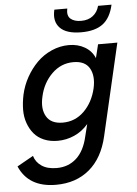

<svg xmlns="http://www.w3.org/2000/svg" viewBox="-87 -736 724 1013"><g transform="rotate(-5 275.5 -229.5)"><path d="M371.6 -558.6Q292.5 -558.6 258.8 -593.8Q225.1 -628.9 239.7 -689.9H308.1Q300.3 -652.8 319.8 -635.7Q339.4 -618.7 376 -618.7Q413.6 -618.7 438.2 -637.9Q462.9 -657.2 471.2 -689.9H542.5Q527.3 -621.1 486.3 -589.8Q445.3 -558.6 371.6 -558.6ZM168.5 231.4Q23.4 231.4 -25.9 117.2L60.1 68.8Q69.8 102.5 100.1 123Q130.4 143.6 179.7 143.6Q241.7 143.6 284.2 105Q326.7 66.4 343.8 -9.3L359.9 -73.7Q327.6 -36.1 285.4 -17.6Q243.2 1 197.3 1Q156.7 1 124.8 -12.7Q92.8 -26.4 72.8 -50.3Q52.7 -74.2 41 -106.9Q29.3 -139.6 29.5 -177.7Q29.8 -215.8 38.6 -257.8Q49.3 -305.7 73.2 -348.6Q97.2 -391.6 130.4 -424.8Q163.6 -458 207.8 -477.5Q252 -497.1 299.8 -497.1Q347.2 -497.1 383.8 -475.6Q420.4 -454.1 436 -416L453.6 -487.8H555.7L442.9 -1Q417 111.8 345.9 171.6Q274.9 231.4 168.5 231.4ZM232.4 -92.3Q298.3 -92.3 345.5 -138.7Q392.6 -185.1 409.7 -257.8Q424.3 -322.3 400.9 -363.8Q377.4 -405.3 315.4 -405.3Q249.5 -405.3 201.2 -357.7Q152.8 -310.1 137.2 -238.8Q122.1 -174.8 146.2 -133.5Q170.4 -92.3 232.4 -92.3Z"/></g></svg>

Font: HK Grotesk SmBold Legacy Italic
Style: Regular
Weight: 600
Italic angle: -13°
Designer: Alfredo Marco Pradil
Foundry: Hanken Design Co.
Version: Version 2.022;PS 002.022;hotconv 1.0.88;makeotf.lib2.5.64775